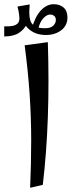

<svg xmlns="http://www.w3.org/2000/svg" viewBox="-37 -876 340 911"><path d="M106 15Q111 -101 111 -210Q111 -319 103.5 -429.5Q96 -540 80 -661L190 -676Q193 -582 193 -493Q193 -404 190 -319Q187 -234 181 -154Q175 -74 166 1ZM181 -710Q135 -710 104.5 -734Q74 -758 67 -801L102 -814Q102 -795 107 -778.5Q112 -762 128 -752Q144 -742 177 -742Q203 -742 215.5 -754Q228 -766 228 -781Q228 -794 220 -800.5Q212 -807 201 -807Q186 -807 169.5 -790.5Q153 -774 144 -738L115 -743Q129 -796 156.5 -826Q184 -856 218 -856Q247 -856 265 -840Q283 -824 283 -793Q283 -755 253.5 -732.5Q224 -710 181 -710ZM-17 -703V-751Q6 -750 22 -753Q38 -756 46.5 -764.5Q55 -773 55 -788Q55 -797 53 -811.5Q51 -826 46 -845L104 -855Q103 -842 102.5 -833Q102 -824 102 -814Q102 -789 90.5 -763Q79 -737 53 -720Q27 -703 -17 -703Z"/></svg>

Font: Marhey Light
Style: Regular
Weight: 300
Designer: Nur Syamsi & Bustanul Arifin
Foundry: Namelatype
Version: Version 1.000